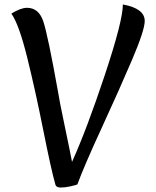

<svg xmlns="http://www.w3.org/2000/svg" viewBox="-20 -827 701 861"><path d="M228 -1Q210 -63 174 -243.5Q138 -424 101.5 -571Q65 -718 31 -766Q73 -792 101 -792Q153 -792 173.5 -733Q194 -674 241 -411Q244 -387 270.5 -260.5Q297 -134 303 -101Q369 -247 450 -490.5Q531 -734 531 -807Q629 -789 629 -733Q629 -692 572.5 -559.5Q516 -427 436.5 -254.5Q357 -82 327 0Q321 3 296.5 8.5Q272 14 251.5 14Q231 14 228 -1Z"/></svg>

Font: Merienda
Style: Regular
Weight: 400
Designer: Eduardo Rodriguez Tunni
Foundry: Eduardo Rodriguez Tunni
Version: Version 1.001